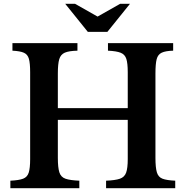

<svg xmlns="http://www.w3.org/2000/svg" viewBox="-20 -999 985 1019"><path d="M805 -161Q805 -110 812.5 -84.5Q820 -59 842.5 -50.5Q865 -42 910 -40V0H543V-40Q592 -42 616.5 -50.5Q641 -59 649.5 -83Q658 -107 658 -154V-363H287V-161Q287 -110 295 -84.5Q303 -59 327.5 -50.5Q352 -42 401 -40V0H35V-40Q80 -42 102.5 -50.5Q125 -59 132.5 -83Q140 -107 140 -154V-616Q140 -663 133.5 -686.5Q127 -710 107 -719Q87 -728 46 -730V-770H391V-730Q346 -729 324 -719.5Q302 -710 294.5 -685Q287 -660 287 -609V-425H658V-616Q658 -663 650.5 -686.5Q643 -710 620.5 -719Q598 -728 553 -730V-770H899V-730Q859 -729 838.5 -719.5Q818 -710 811.5 -685Q805 -660 805 -609ZM550 -830H446L326 -979H378L498 -911L618 -979H670Z"/></svg>

Font: Libre Baskerville
Style: Bold
Weight: 700
Designer: Pablo Impallari, Rodrigo Fuenzalida
Foundry: Pablo Impallari, Rodrigo Fuenzalida
Version: Version 1.051; ttfautohint (v1.8.4.7-5d5b)